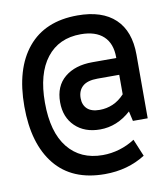

<svg xmlns="http://www.w3.org/2000/svg" viewBox="-80 -730 740 844"><g transform="rotate(-10 290.0 -308.0)"><path d="M321 46Q175 46 99 -47.5Q23 -141 23 -308Q23 -476 100 -569Q177 -662 322 -662Q432 -662 490 -607Q548 -552 548 -447V-163H482L472 -207Q410 -151 334 -151Q265 -151 223 -191.5Q181 -232 181 -299Q181 -371 227.5 -409.5Q274 -448 351 -448H458V-451Q458 -513 423 -545.5Q388 -578 322 -578Q224 -578 169.5 -508Q115 -438 115 -309Q115 -177 171 -107.5Q227 -38 326 -38Q364 -38 401 -49Q438 -60 470 -81L502 -4Q423 46 321 46ZM347 -236Q378 -236 406 -248Q434 -260 458 -286V-373H361Q316 -373 294.5 -354Q273 -335 273 -301Q273 -271 291.5 -253.5Q310 -236 347 -236Z"/></g></svg>

Font: Sometype Mono SemiBold
Style: Regular
Weight: 600
Designer: Ryoichi Tsunekawa
Foundry: Dharma Type
Version: Version 1.001